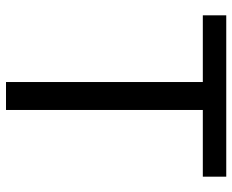

<svg xmlns="http://www.w3.org/2000/svg" viewBox="-87 -686 773 639"><g transform="rotate(90 299.5 -366.5)"><path d="M253 0H346V-655H568V-733H31V-655H253Z"/></g></svg>

Font: Noto Sans CJK SC Regular
Style: Regular
Weight: 400
Designer: Ryoko NISHIZUKA (kana & ideographs); Paul D. Hunt (Latin, Greek & Cyrillic); Wenlong ZHANG (bopomofo); Sandoll Communica
Foundry: Adobe Systems Incorporated
Version: Version 1.004;PS 1.004;hotconv 1.0.82;makeotf.lib2.5.63406